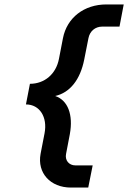

<svg xmlns="http://www.w3.org/2000/svg" viewBox="-20 -736 578 866"><path d="M300 110H378L398 10H320C291 10 272 -13 278 -42L295 -131C311 -219 286 -284 229 -303C295 -318 342 -376 360 -468L379 -564C385 -595 409 -616 441 -616H519L538 -716H460C359 -716 282 -656 264 -564L246 -471C233 -402 181 -358 115 -358L97 -265C159 -265 195 -208 181 -135L163 -42C147 44 207 110 300 110Z"/></svg>

Font: Uncut Sans Semibold Italic
Style: Regular
Weight: 600
Italic angle: -11°
Designer: Kasper Nordkvist
Foundry: UNCUT.wtf
Version: Version 1.304;Glyphs 3.2 (3246)